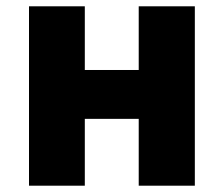

<svg xmlns="http://www.w3.org/2000/svg" viewBox="-20 -589 709 609"><path d="M72 0H249V-212H420V0H598V-569H420V-367H249V-569H72Z"/></svg>

Font: Noto Sans Korean Black
Style: Bold
Weight: 900
Designer: Ryoko NISHIZUKA (kana & ideographs); Paul D. Hunt (Latin, Greek & Cyrillic); Wenlong ZHANG (bopomofo); Sandoll Communica
Foundry: Adobe Systems Incorporated
Version: Version 1.000;PS 1;hotconv 1.0.78;makeotf.lib2.5.61930